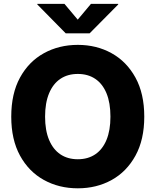

<svg xmlns="http://www.w3.org/2000/svg" viewBox="-20 -971 810 1000"><path d="M385.3 9.8Q287.1 9.8 208.5 -33.7Q129.9 -77.1 84.2 -160.6Q38.6 -244.1 38.6 -363.3Q38.6 -483.4 84.2 -566.9Q129.9 -650.4 208.5 -693.8Q287.1 -737.3 385.3 -737.3Q482.9 -737.3 561.3 -693.8Q639.6 -650.4 685.5 -566.9Q731.4 -483.4 731.4 -363.3Q731.4 -243.7 685.5 -160.2Q639.6 -76.7 561.3 -33.4Q482.9 9.8 385.3 9.8ZM385.3 -141.6Q438 -141.6 476.1 -167.2Q514.2 -192.9 534.7 -242.4Q555.2 -292 555.2 -363.3Q555.2 -435.5 534.7 -485.1Q514.2 -534.7 476.1 -560.3Q438 -585.9 385.3 -585.9Q332.5 -585.9 294.4 -560.3Q256.3 -534.7 235.6 -484.9Q214.8 -435.1 214.8 -363.3Q214.8 -292 235.6 -242.4Q256.3 -192.9 294.4 -167.2Q332.5 -141.6 385.3 -141.6ZM315.9 -950.7 384.8 -868.7 453.6 -950.7H595.7V-947.8L446.8 -797.4H322.3L174.3 -947.8V-950.7Z"/></svg>

Font: Inter 16pt ExtraBold
Style: Regular
Weight: 800
Version: Version 4.001;git-66647c0bb